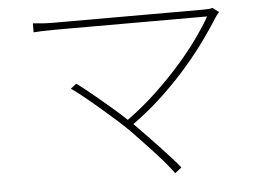

<svg xmlns="http://www.w3.org/2000/svg" viewBox="-50 -723 1099 811"><g transform="rotate(-5 500.0 -317.5)"><path d="M905 -638Q900 -633 896 -628Q892 -623 889 -618Q862 -575 825.5 -524Q789 -473 741.5 -418Q694 -363 634.5 -306.5Q575 -250 503 -198L514 -187Q536 -164 561 -138.5Q586 -113 609.5 -87.5Q633 -62 654 -39Q675 -16 689 2L661 24Q649 7 629.5 -16.5Q610 -40 586.5 -65.5Q563 -91 538 -117.5Q513 -144 490 -168Q467 -191 434 -220.5Q401 -250 366.5 -279.5Q332 -309 301.5 -333.5Q271 -358 253 -370L277 -389Q289 -381 312.5 -362.5Q336 -344 364.5 -320Q393 -296 424 -269.5Q455 -243 481 -218Q549 -267 608 -323Q667 -379 715 -434Q763 -489 798 -538.5Q833 -588 853 -624H205Q176 -624 153.5 -623Q131 -622 117 -621V-659Q138 -657 158.5 -655.5Q179 -654 205 -654H843Q869 -654 878 -658Z"/></g></svg>

Font: SpoqaHanSansJP-Thin
Style: Regular
Weight: 250
Designer: [Source Han Sans]
Ryoko NISHIZUKA  (kana & ideographs); Paul D. Hunt (Latin, Greek & Cyrillic); Wenlong ZHANG  (bopomofo
Foundry: Spoqa (http://bi.spoqa.com)
Version: Version 1.002.20150607